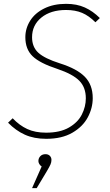

<svg xmlns="http://www.w3.org/2000/svg" viewBox="-20 -713 574 1000"><path d="M500 -619 477 -597Q443 -631 407.5 -646Q372 -661 324 -661Q244 -661 195.5 -621.5Q147 -582 147 -519Q147 -468 180 -438Q213 -408 292 -383Q381 -355 422 -313Q463 -271 463 -202Q463 -150 437 -101.5Q411 -53 356.5 -21.5Q302 10 221 10Q157 10 109.5 -11.5Q62 -33 22 -74L46 -97Q81 -60 122 -41Q163 -22 220 -22Q293 -22 339.5 -49Q386 -76 406.5 -117Q427 -158 427 -201Q427 -258 393 -292.5Q359 -327 279 -354Q187 -384 149.5 -420.5Q112 -457 112 -519Q112 -565 137 -605Q162 -645 210.5 -669Q259 -693 324 -693Q380 -693 422 -674Q464 -655 500 -619ZM248 120Q248 132 243 143.5Q238 155 222 182L171 267H147L197 154Q189 149 184.5 141Q180 133 180 126Q180 111 190 100.5Q200 90 217 90Q231 90 239.5 98.5Q248 107 248 120Z"/></svg>

Font: FiraGO UltraLight
Style: Italic
Weight: 200
Italic angle: -8°
Designer: bBox Type GmbH
Foundry: bBox Type GmbH
Version: Version 1.001